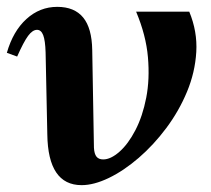

<svg xmlns="http://www.w3.org/2000/svg" viewBox="-23 -526 615 560"><path d="M215 14Q117 14 115 -134L110 -373Q109 -408 103 -423.5Q97 -439 85 -439Q72 -439 59 -421.5Q46 -404 27 -361L-3 -372Q15 -435 54 -470.5Q93 -506 144 -506Q194 -506 219.5 -475Q245 -444 246 -380L251 -95Q252 -77 258.5 -69Q265 -61 278 -61Q300 -61 325.5 -83.5Q351 -106 372 -146.5Q393 -187 403.5 -241Q414 -295 408.5 -359Q403 -423 374 -492H529Q553 -434 549.5 -374.5Q546 -315 522.5 -258.5Q499 -202 462 -152.5Q425 -103 381.5 -65.5Q338 -28 294.5 -7Q251 14 215 14Z"/></svg>

Font: Platypi Light SemiBold
Style: Italic
Weight: 600
Italic angle: -13°
Version: Version 1.200